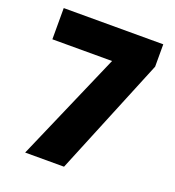

<svg xmlns="http://www.w3.org/2000/svg" viewBox="-130 -816 838 919"><g transform="rotate(20 289.0 -356.5)"><path d="M342 -554H38V-713H545V-599L299 0H101Z"/></g></svg>

Font: Noto Sans Devanagari Black
Style: Regular
Weight: 900
Version: Version 2.003